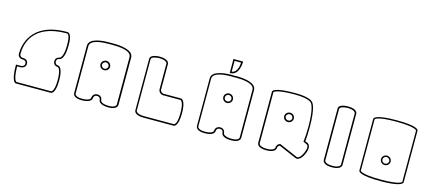

<svg xmlns="http://www.w3.org/2000/svg" viewBox="-53 -1184 3923 1734"><g transform="rotate(15 1908.5 -317.0)"><path d="M94 -108H124C141 -108 174 -118 174 -152C174 -186 145 -195 130 -195H124C123 -195 94 -195 94 -225C94 -311 128 -512 450 -512C479 -512 480 -442 480 -418V-403C480 -310 453 -288 448 -284C433 -283 406 -273 406 -240C406 -206 435 -197 450 -197C455 -195 480 -184 480 -83C480 -21 470 6 462 19C456 28 451 30 450 30H124C120 27 95 14 94 -108ZM450 -525C107 -525 80 -294 80 -224C80 -190 109 -181 124 -181H130C131 -181 160 -180 160 -151C160 -122 126 -121 124 -121H80V-115C80 36 116 44 123 44H450C456 44 494 38 494 -83C494 -204 456 -211 450 -211C449 -211 420 -211 420 -241C420 -271 449 -271 450 -271C456 -272 494 -290 494 -403V-419C494 -450 492 -525 450 -525Z M891 -321C891 -305 878 -291 861 -291C844 -291 830 -305 830 -321C830 -337 844 -351 861 -351C878 -351 891 -337 891 -321ZM906 -321C906 -345 886 -365 861 -365C836 -365 816 -345 816 -321C816 -297 836 -278 861 -278C886 -278 906 -297 906 -321ZM1053 -451V-7C1052 -1 1046 23 986 23C942 23 923 13 914 5C907 -2 907 -7 907 -7C907 -22 897 -51 861 -51C826 -51 814 -22 814 -7C813 -2 807 23 735 23C668 23 668 -7 668 -7V-451C668 -514 794 -518 839 -518H860H861H882C927 -518 1053 -514 1053 -451ZM861 -532H838C785 -532 654 -525 654 -451V-7C654 -4 656 37 735 37C774 37 804 29 819 14C829 4 829 -6 829 -7C829 -8 830 -37 861 -37C889 -37 893 -14 893 -7C893 -6 893 4 903 14C918 29 947 37 986 37C1062 37 1067 0 1068 -6V-451C1068 -525 937 -532 884 -532Z M1383 -494C1390 -487 1390 -482 1390 -482V-243C1390 -218 1411 -197 1437 -197H1598C1601 -196 1628 -185 1628 -84C1628 -22 1619 6 1610 19C1603 29 1598 30 1598 30H1315C1274 30 1256 19 1248 11C1242 4 1241 0 1241 0V-482C1241 -505 1293 -512 1315 -512C1356 -512 1375 -502 1383 -494ZM1642 -84C1642 -194 1611 -209 1600 -211H1437C1419 -211 1404 -226 1404 -243V-482C1404 -485 1402 -526 1315 -526H1314C1303 -526 1228 -524 1228 -482V0C1228 3 1230 44 1315 44H1598C1604 44 1642 38 1642 -84Z M2040 -323C2040 -306 2026 -293 2009 -293C1992 -293 1978 -306 1978 -323C1978 -340 1992 -353 2009 -353C2026 -353 2040 -340 2040 -323ZM2054 -323C2054 -347 2034 -367 2009 -367C1984 -367 1964 -347 1964 -323C1964 -299 1984 -279 2009 -279C2034 -279 2054 -299 2054 -323ZM1988 -521C1999 -521 2006 -520 2009 -520C2011 -520 2018 -521 2030 -521C2076 -521 2202 -517 2202 -454V-7C2202 -6 2201 23 2135 23C2091 23 2071 13 2062 5C2055 -2 2055 -7 2055 -7C2055 -22 2045 -51 2009 -51C1974 -51 1962 -22 1962 -7C1962 -6 1962 -1 1956 5C1948 13 1929 23 1883 23C1816 23 1815 -7 1815 -7V-454C1815 -518 1943 -521 1988 -521ZM2216 -7V-454C2216 -528 2085 -535 2032 -535C2020 -535 2011 -534 2009 -534C2007 -534 1998 -535 1986 -535C1933 -535 1802 -528 1802 -454V-7C1802 -4 1804 37 1883 37C1923 37 1952 30 1967 14C1977 4 1977 -5 1977 -7C1977 -11 1979 -37 2009 -37C2037 -37 2041 -14 2041 -7C2041 -4 2042 5 2051 14C2066 30 2095 37 2135 37C2212 37 2216 -2 2216 -6ZM2039 -664C2038 -654 2037 -634 2031 -615C2020 -582 2002 -566 1978 -563V-664ZM2044 -611C2054 -641 2054 -670 2054 -671V-678H1964V-548C1966 -550 1969 -550 1971 -548C2006 -548 2031 -571 2044 -611Z M2616 -298C2616 -282 2602 -269 2585 -269C2568 -269 2554 -282 2554 -298C2554 -314 2568 -328 2585 -328C2602 -328 2616 -314 2616 -298ZM2630 -298C2630 -322 2610 -342 2585 -342C2560 -342 2540 -322 2540 -298C2540 -274 2560 -255 2585 -255C2610 -255 2630 -274 2630 -298ZM2744 29C2687 4 2630 -20 2573 -45C2545 -42 2537 -14 2537 -2C2536 3 2529 28 2463 28C2422 28 2404 18 2396 10C2390 3 2390 -2 2390 -2V-482C2392 -486 2416 -512 2582 -512C2658 -512 2699 -501 2719 -492C2739 -483 2736 -480 2741 -477C2748 -469 2776 -427 2776 -263C2776 -204 2773 -159 2768 -120C2780 -115 2791 -109 2803 -104C2804 -103 2815 -98 2815 -77C2815 -65 2811 -49 2801 -26C2779 24 2758 30 2749 30C2746 30 2744 29 2744 29ZM2825 -96C2820 -111 2811 -116 2809 -117L2783 -128C2787 -164 2789 -209 2789 -263C2789 -439 2757 -479 2750 -486C2745 -493 2716 -525 2582 -525C2389 -525 2376 -492 2376 -482V-2C2376 1 2378 42 2463 42C2549 42 2551 1 2551 -2C2551 -3 2551 -24 2571 -30L2738 42C2739 42 2743 44 2749 44C2754 44 2759 43 2765 40C2784 32 2800 12 2814 -20C2824 -42 2828 -61 2828 -77C2828 -84 2827 -90 2825 -96Z M3142 -500C3148 -493 3149 -488 3149 -488V-7C3148 -2 3141 23 3075 23C3034 23 3016 13 3008 5C3002 -2 3002 -7 3002 -7V-488C3002 -511 3053 -518 3075 -518C3116 -518 3134 -508 3142 -500ZM3163 -6V-7V-489C3163 -492 3160 -532 3075 -532H3074C3063 -532 2988 -531 2988 -489V-7C2988 -4 2990 37 3075 37C3157 37 3163 -1 3163 -6Z M3562 -150C3562 -133 3547 -119 3530 -119C3513 -119 3498 -133 3498 -150C3498 -167 3513 -181 3530 -181C3547 -181 3562 -167 3562 -150ZM3575 -150C3575 -174 3555 -194 3530 -194C3505 -194 3485 -174 3485 -150C3485 -126 3505 -106 3530 -106C3555 -106 3575 -126 3575 -150ZM3724 -1C3723 2 3706 30 3530 30C3424 30 3376 20 3354 11C3343 7 3338 4 3336 0V-1V-481C3337 -484 3355 -512 3530 -512C3703 -512 3722 -484 3724 -481ZM3731 11C3736 6 3737 2 3737 0V-482C3737 -492 3724 -525 3530 -525C3332 -525 3323 -489 3323 -482V0C3323 10 3336 44 3530 44C3677 44 3718 24 3731 11Z"/></g></svg>

Font: Platiipus Light
Style: Light
Weight: 400
Version: Version 001.000